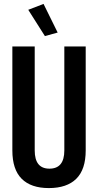

<svg xmlns="http://www.w3.org/2000/svg" viewBox="-20 -947 500 979"><path d="M229 12Q138 12 90.5 -35.5Q43 -83 43 -180V-710H157V-180Q157 -87 232 -87Q308 -87 308 -180V-710H417V-180Q417 -83 369 -35.5Q321 12 229 12ZM209 -763 124 -897 202 -927 274 -781Z"/></svg>

Font: Special Gothic Condensed Medium
Style: Regular
Weight: 500
Width: 3
Designer: Alistair McCready
Foundry: Monolith
Version: Version 1.000; ttfautohint (v1.8.4.7-5d5b)